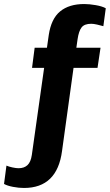

<svg xmlns="http://www.w3.org/2000/svg" viewBox="-114 -748 545 953"><path d="M411 -707 399 -618Q386 -622 368 -626Q350 -630 339 -630Q305 -630 291 -612Q277 -594 271 -553L265 -511H385L370 -411H251L194 1Q170 185 5 185Q-21 185 -49.5 179.5Q-78 174 -94 165L-82 74Q-71 79 -52.5 83Q-34 87 -22 87Q6 87 22.5 71.5Q39 56 44 21L105 -411H45L58 -511H119L128 -574Q140 -655 184.5 -691.5Q229 -728 304 -728Q329 -728 361 -722.5Q393 -717 411 -707Z"/></svg>

Font: Chivo
Style: Bold Italic
Weight: 700
Italic angle: -8.05°
Designer: Hector Gatti
Foundry: Omnibus-Type
Version: Version 1.007